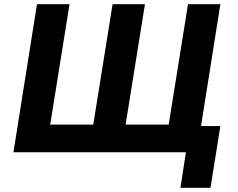

<svg xmlns="http://www.w3.org/2000/svg" viewBox="-20 -725 1132 914"><path d="M839 169 865 0H44L156 -705H311L219 -132H424L516 -705H670L578 -132H783L875 -705H1029L937 -125H1029L982 169Z"/></svg>

Font: Nunito Sans 7pt SemiCondensed ExtraBold
Style: Italic
Weight: 800
Width: 4
Italic angle: -9°
Designer: Vernon Adams
Foundry: Vernon Adams
Version: Version 3.101;gftools[0.9.27]